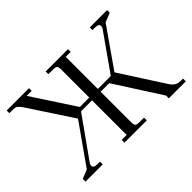

<svg xmlns="http://www.w3.org/2000/svg" viewBox="-128 -987 1271 1271"><g transform="rotate(-45 508.0 -351.0)"><path d="M22 -676.8V-702.1H231V-676.8H184.1L380.9 -376H469.2V-637.2Q469.2 -662.1 462.2 -669.4Q455.1 -676.8 430.2 -676.8H387.2V-702.1H596.2V-676.8H549.8V-376H670.9L854 -636.2Q859.9 -645 859.9 -653.8Q859.9 -666.5 850.8 -671.6Q841.8 -676.8 821.8 -676.8H799.8V-702.1H961.9V-676.8L897.9 -651.9L705.1 -376L904.8 -65.9Q918.9 -44.9 935.3 -35.4Q951.7 -25.9 976.1 -25.9H997.1V0H837.9V-25.9L629.9 -350.1H549.8V-65.9Q549.8 -41 556.9 -33.4Q564 -25.9 588.9 -25.9H631.8V0H422.9V-25.9H469.2V-350.1H366.2L165 -66.9Q159.2 -58.1 159.2 -48.8Q159.2 -36.1 168 -31Q176.8 -25.9 196.8 -25.9H219.2V0H58.1V-25.9L121.1 -50.8L317.9 -330.1L116.2 -637.2Q100.6 -660.2 89.4 -668.5Q78.1 -676.8 55.2 -676.8Z"/></g></svg>

Font: Dihjauti
Style: Regular
Weight: 400
Designer: T. Christopher White
Version: Version 3.0.0